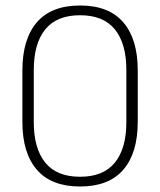

<svg xmlns="http://www.w3.org/2000/svg" viewBox="-20 -669 583 699"><path d="M271.5 10Q167 10 114.2 -51Q61.5 -112 61.5 -225.5V-412.5Q61.5 -526.5 114.2 -587.8Q167 -649 271.5 -649Q376 -649 428.8 -587.8Q481.5 -526.5 481.5 -412.5V-225.5Q481.5 -112 428.8 -51Q376 10 271.5 10ZM271.5 -25.5Q356.5 -25.5 398.2 -77Q440 -128.5 440 -224V-414.5Q440 -510.5 398.2 -562Q356.5 -613.5 271.5 -613.5Q186.5 -613.5 144.8 -562Q103 -510.5 103 -414.5V-224Q103 -128.5 144.8 -77Q186.5 -25.5 271.5 -25.5Z"/></svg>

Font: Anek Bangla Medium ExtraLight
Style: Regular
Weight: 250
Version: Version 1.003